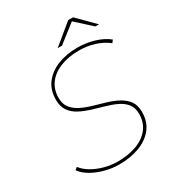

<svg xmlns="http://www.w3.org/2000/svg" viewBox="-205 -986 1010 1109"><g transform="rotate(-30 300.5 -432.0)"><path d="M263 3Q214 3 166.5 -10Q119 -23 82 -45Q45 -67 26 -95L42 -108Q61 -82 96 -61Q131 -40 175 -28Q219 -16 264 -16Q335 -16 390 -36.5Q445 -57 476 -97Q507 -137 507 -194Q507 -235 486.5 -260.5Q466 -286 432.5 -302Q399 -318 359 -329Q319 -340 279 -352.5Q239 -365 205.5 -382.5Q172 -400 151.5 -429Q131 -458 131 -503Q131 -568 165 -612.5Q199 -657 257 -680Q315 -703 388 -703Q445 -703 499 -687Q553 -671 590 -641L577 -624Q540 -653 491.5 -668.5Q443 -684 388 -684Q319 -684 265 -663Q211 -642 180.5 -602Q150 -562 150 -505Q150 -464 170.5 -438Q191 -412 224.5 -395.5Q258 -379 298.5 -367.5Q339 -356 379 -344Q419 -332 452.5 -314Q486 -296 506.5 -268Q527 -240 527 -195Q527 -129 491.5 -85Q456 -41 396.5 -19Q337 3 263 3ZM289 -757 423 -867H455L565 -757H540L435 -853H441L318 -757Z"/></g></svg>

Font: Montserrat Thin Thin
Style: Italic
Weight: 250
Italic angle: -11.3°
Version: Version 9.000